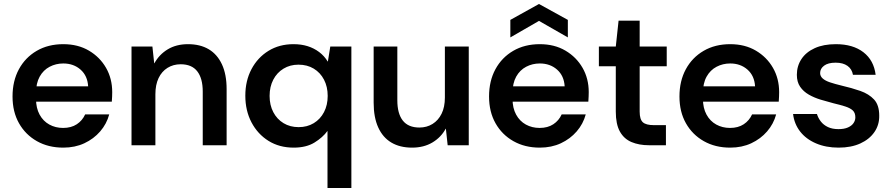

<svg xmlns="http://www.w3.org/2000/svg" viewBox="-20 -730 4480 965"><path d="M298 12Q223 12 165.5 -20.5Q108 -53 75.5 -110.5Q43 -168 43 -245Q43 -323 75 -382Q107 -441 164.5 -474.5Q222 -508 298 -508Q372 -508 427 -475.5Q482 -443 513 -389Q544 -335 544 -267Q544 -257 543.5 -245Q543 -233 542 -219H129V-296H423Q420 -349 385 -380Q350 -411 298 -411Q261 -411 229.5 -394.5Q198 -378 179.5 -345Q161 -312 161 -262V-233Q161 -187 179 -154Q197 -121 228 -104Q259 -87 297 -87Q338 -87 366 -105.5Q394 -124 408 -155H529Q516 -107 483.5 -69.5Q451 -32 404 -10Q357 12 298 12Z M641 0V-496H746L755 -412H756Q780 -456 823 -482Q866 -508 925 -508Q986 -508 1029 -482.5Q1072 -457 1095.5 -406.5Q1119 -356 1119 -282V0H999V-270Q999 -336 971.5 -371.5Q944 -407 888 -407Q851 -407 822 -389Q793 -371 777 -337.5Q761 -304 761 -256V0Z M1626 215V-72Q1602 -39 1560.5 -13.5Q1519 12 1456 12Q1384 12 1329.5 -22Q1275 -56 1244 -115Q1213 -174 1213 -249Q1213 -324 1244 -382.5Q1275 -441 1329.5 -474.5Q1384 -508 1455 -508Q1494 -508 1526 -498Q1558 -488 1584 -468.5Q1610 -449 1627 -421H1628L1640 -496H1746V215ZM1481 -91Q1524 -91 1557 -111Q1590 -131 1608.5 -166.5Q1627 -202 1627 -248Q1627 -294 1608.5 -329.5Q1590 -365 1557 -385Q1524 -405 1480 -405Q1438 -405 1405 -385Q1372 -365 1353.5 -329.5Q1335 -294 1335 -248Q1335 -202 1353.5 -166.5Q1372 -131 1405 -111Q1438 -91 1481 -91Z M2051 12Q1990 12 1947 -13.5Q1904 -39 1881 -89.5Q1858 -140 1858 -214V-496H1977V-226Q1977 -159 2004.5 -124Q2032 -89 2088 -89Q2125 -89 2154 -107Q2183 -125 2199.5 -158.5Q2216 -192 2216 -240V-496H2336V0H2230L2221 -83H2220Q2197 -40 2153.5 -14Q2110 12 2051 12Z M2693 12Q2618 12 2560.5 -20.5Q2503 -53 2470.5 -110.5Q2438 -168 2438 -245Q2438 -323 2470 -382Q2502 -441 2559.5 -474.5Q2617 -508 2693 -508Q2767 -508 2822 -475.5Q2877 -443 2908 -389Q2939 -335 2939 -267Q2939 -257 2938.5 -245Q2938 -233 2937 -219H2524V-296H2818Q2815 -349 2780 -380Q2745 -411 2693 -411Q2656 -411 2624.5 -394.5Q2593 -378 2574.5 -345Q2556 -312 2556 -262V-233Q2556 -187 2574 -154Q2592 -121 2623 -104Q2654 -87 2692 -87Q2733 -87 2761 -105.5Q2789 -124 2803 -155H2924Q2911 -107 2878.5 -69.5Q2846 -32 2799 -10Q2752 12 2693 12ZM2545 -542V-630L2689 -710L2834 -630V-542L2689 -625Z M3242 0Q3192 0 3154 -16Q3116 -32 3095.5 -69Q3075 -106 3075 -169V-397H2990V-496H3075L3089 -626H3195V-496H3331V-397H3195V-169Q3195 -130 3211 -115.5Q3227 -101 3267 -101H3327V0Z M3650 12Q3575 12 3517.5 -20.5Q3460 -53 3427.5 -110.5Q3395 -168 3395 -245Q3395 -323 3427 -382Q3459 -441 3516.5 -474.5Q3574 -508 3650 -508Q3724 -508 3779 -475.5Q3834 -443 3865 -389Q3896 -335 3896 -267Q3896 -257 3895.5 -245Q3895 -233 3894 -219H3481V-296H3775Q3772 -349 3737 -380Q3702 -411 3650 -411Q3613 -411 3581.5 -394.5Q3550 -378 3531.5 -345Q3513 -312 3513 -262V-233Q3513 -187 3531 -154Q3549 -121 3580 -104Q3611 -87 3649 -87Q3690 -87 3718 -105.5Q3746 -124 3760 -155H3881Q3868 -107 3835.5 -69.5Q3803 -32 3756 -10Q3709 12 3650 12Z M4195 12Q4131 12 4081 -9.5Q4031 -31 4001.5 -69Q3972 -107 3966 -157H4086Q4092 -137 4105.5 -119.5Q4119 -102 4141 -91.5Q4163 -81 4194 -81Q4223 -81 4242 -89.5Q4261 -98 4270 -111.5Q4279 -125 4279 -140Q4279 -163 4266 -175Q4253 -187 4228 -195Q4203 -203 4169 -211Q4138 -219 4105 -229Q4072 -239 4045 -254.5Q4018 -270 4001.5 -294Q3985 -318 3985 -354Q3985 -398 4008 -433Q4031 -468 4075 -488Q4119 -508 4181 -508Q4267 -508 4319.5 -467.5Q4372 -427 4381 -354H4267Q4262 -383 4239.5 -399Q4217 -415 4180 -415Q4142 -415 4122 -400Q4102 -385 4102 -363Q4102 -347 4115 -335.5Q4128 -324 4152 -316Q4176 -308 4209 -300Q4261 -288 4304 -273Q4347 -258 4373 -230Q4399 -202 4399 -149Q4400 -103 4375 -66.5Q4350 -30 4304 -9Q4258 12 4195 12Z"/></svg>

Font: DM Sans 28pt SemiBold
Style: Regular
Weight: 600
Version: Version 4.004;gftools[0.9.30]